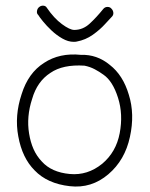

<svg xmlns="http://www.w3.org/2000/svg" viewBox="-20 -677 540 693"><path d="M272 -479Q330 -481 376 -443Q424 -406 445 -335Q467 -265 449 -183Q431 -99 371 -48Q310 4 232 -5Q151 -14 105 -62Q60 -107 46 -185Q32 -259 58 -337Q82 -414 139 -450Q195 -487 272 -479ZM285 -440Q207 -445 162 -414Q114 -383 96 -320Q75 -256 85 -195Q90 -164 101 -139Q112 -114 131 -94Q166 -55 232 -49Q296 -43 349 -86Q399 -128 412 -196Q425 -264 406 -324Q387 -384 354 -407Q339 -418 322 -427Q305 -436 285 -440ZM246 -526Q226 -526 205 -538Q184 -550 166 -567Q148 -584 135 -600Q122 -616 118 -623Q112 -628 113.5 -637.5Q115 -647 122 -652Q128 -657 136.5 -656.5Q145 -656 149 -649Q175 -611 203.5 -590Q232 -569 248 -569Q279 -569 303.5 -591.5Q328 -614 353 -645Q359 -652 368 -652Q377 -652 382 -646Q388 -640 389 -632Q390 -624 385 -618Q377 -610 359 -590Q341 -570 315 -551.5Q289 -533 257 -527Q253 -526 246 -526Z"/></svg>

Font: Yomogi
Style: Regular
Weight: 400
Designer: satsuyako
Foundry: satsuyako
Version: Version 3.100